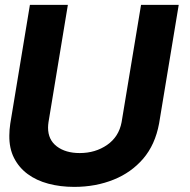

<svg xmlns="http://www.w3.org/2000/svg" viewBox="-20 -747 769 778"><path d="M280.5 10.3Q224.1 10.3 175.8 -2.7Q127.5 -15.6 92.2 -41.7Q56.8 -67.8 36.9 -106.9Q17 -146 17.8 -198.2Q17.8 -209.5 18.8 -221.6Q19.9 -233.7 21.7 -246.4L101.2 -727.3H255L176.5 -251.8Q175.8 -246.1 175.2 -240.6Q174.7 -235.1 174.7 -229.8Q174.7 -180.8 210.2 -153.8Q245.7 -126.8 302.9 -126.8Q366.5 -126.8 414.1 -159.8Q461.6 -192.8 472.7 -251.8L551.5 -727.3H704.2L624.6 -246.4Q608.7 -160.5 560 -103.7Q511.4 -47.6 441.4 -19.5Q368.3 10.3 280.5 10.3Z"/></svg>

Font: Linik Sans
Style: Bold Italic
Weight: 700
Italic angle: 9°
Designer: Fonts by Rasmus Andersson / Changes by Cristiano Sobral with parts from Marc Monis
Foundry: rsms
Version: Version 3.020; ttfautohint (v1.6)